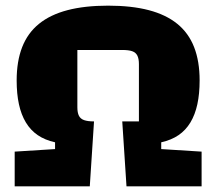

<svg xmlns="http://www.w3.org/2000/svg" viewBox="-20 -660 766 680"><path d="M254 -483V-280Q254 -261 259.5 -250Q265 -239 278 -234.5Q291 -230 313 -230L298 0H32V-123L175 -132V-156Q139 -164 113.5 -181.5Q88 -199 71.5 -226.5Q55 -254 47 -291Q39 -328 39 -375Q39 -443 58.5 -493Q78 -543 118 -575.5Q158 -608 219 -624Q280 -640 363 -640Q446 -640 507 -624Q568 -608 608 -575.5Q648 -543 667.5 -493Q687 -443 687 -375Q687 -328 679 -291Q671 -254 654.5 -226.5Q638 -199 612.5 -181.5Q587 -164 551 -156V-132L694 -123V0H428L413 -230H472V-433Q472 -452 466.5 -463Q461 -474 448.5 -478.5Q436 -483 413 -483Z"/></svg>

Font: Changa ExtraBold
Style: Regular
Weight: 800
Designer: Eduardo Rodriguez Tunni
Foundry: Eduardo Rodriguez Tunni
Version: Version 3.002; ttfautohint (v1.8.2)